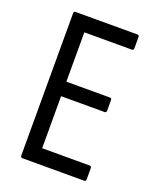

<svg xmlns="http://www.w3.org/2000/svg" viewBox="-125 -731 662 808"><g transform="rotate(20 206.0 -327.5)"><path d="M74 0Q65 0 65 -9V-646Q65 -655 73 -655H350Q358 -655 358 -646V-597Q358 -587 350 -587H137V-366H332Q340 -366 340 -357V-310Q340 -301 332 -301H137V-68H350Q358 -68 358 -58V-9Q358 0 350 0Z"/></g></svg>

Font: Sofia Sans Condensed
Style: Regular
Weight: 400
Designer: Botio Nikoltchev, Ani Petrova
Foundry: lettersoup
Version: Version 4.100